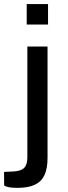

<svg xmlns="http://www.w3.org/2000/svg" viewBox="-44 -742 331 928"><path d="M40.5 166Q13.1 166 -2.9 162.6Q-19 159.1 -24 154L-24.4 89L25.6 86.5Q60.2 83.6 74.2 68.1Q88.2 52.6 88.2 17.6V-517H185.8V20.8Q185.8 71.2 171.6 102.9Q157.5 134.7 125.6 150.3Q93.7 166 40.5 166ZM188.2 -623.4H85.1V-722.4H188.2Z"/></svg>

Font: Public Sans VF
Style: Regular
Weight: 400
Designer: Pablo Impallari, Rodrigo Fuenzalida (Modified by Dan O. Williams and USWDS)
Version: Version 1.003